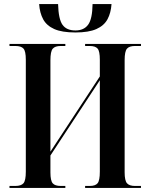

<svg xmlns="http://www.w3.org/2000/svg" viewBox="-20 -932 744 952"><path d="M354 -771Q287 -771 249 -788Q211 -805 194 -836.5Q177 -868 174 -912H268Q270 -837 290 -809Q310 -781 354 -781Q396 -781 417 -809.5Q438 -838 439 -912H533Q530 -868 513 -836.5Q496 -805 458 -788Q420 -771 354 -771ZM27 0V-10H56Q85 -10 96.5 -23.5Q108 -37 108 -81V-636Q108 -678 96.5 -691Q85 -704 56 -704H27V-714H304V-704H281Q253 -704 241.5 -690.5Q230 -677 230 -633V-180L475 -553V-636Q475 -678 464 -691Q453 -704 425 -704H402V-714H679V-704H649Q621 -704 609.5 -690.5Q598 -677 598 -634V-78Q598 -36 610 -23Q622 -10 649 -10H679V0H402V-10H425Q453 -10 464 -23.5Q475 -37 475 -81V-534L230 -161V-77Q230 -36 241.5 -23Q253 -10 281 -10H304V0Z"/></svg>

Font: Noto Serif Display Condensed SemiBold
Style: Regular
Weight: 600
Width: 3
Designer: Monotype Design Team
Foundry: Monotype Imaging Inc.
Version: Version 2.009